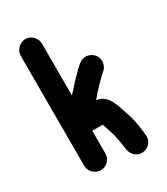

<svg xmlns="http://www.w3.org/2000/svg" viewBox="-189 -800 811 932"><g transform="rotate(-30 217.0 -334.0)"><path d="M50 -655V-39C50 -7 78 20 110 20C142 20 169 -7 169 -39V-167H227C228 -165 229 -164 229 -163C235 -144 242 -124 248 -105C253 -90 254 -76 258 -61L260 -47L263 -29C266 1 271 21 292 36C321 57 357 45 374 21C388 0 384 -18 381 -44C377 -85 367 -129 354 -164C345 -187 342 -205 331 -226C317 -258 295 -283 258 -286C259 -287 259 -287 260 -287C268 -296 275 -304 280 -311C289 -321 304 -336 313 -346L342 -375C349 -382 354 -385 360 -391C383 -410 387 -449 366 -474C346 -497 308 -503 283 -481C274 -474 266 -467 258 -459L230 -431C209 -410 191 -387 169 -365V-655C169 -687 142 -715 110 -715C78 -715 50 -687 50 -655Z"/></g></svg>

Font: Electronic
Style: Nord
Weight: 900
Version: Version 1.011